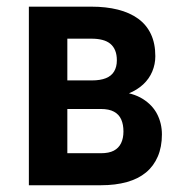

<svg xmlns="http://www.w3.org/2000/svg" viewBox="-20 -548 540 568"><path d="M278.8 -225.6H141.6L141.1 -310.1H251.5Q276.9 -310.1 293.2 -316.7Q309.6 -323.2 317.6 -336.7Q325.7 -350.1 325.7 -369.6Q325.7 -386.2 320.8 -398.4Q315.9 -410.6 306.4 -418.5Q296.9 -426.3 283 -429.9Q269 -433.6 250.5 -433.6H179.2V0H65.4V-528.3H250.5Q293.9 -528.3 328.9 -519.5Q363.8 -510.7 388.7 -492.7Q413.6 -474.6 426.5 -447Q439.5 -419.4 439.5 -381.8Q439.5 -357.9 430.4 -336.4Q421.4 -314.9 403.6 -298.3Q385.7 -281.7 359.9 -271.2Q334 -260.7 300.3 -258.3ZM278.8 0H107.9L155.3 -94.7H278.3Q302.2 -94.7 316.7 -102.3Q331.1 -109.9 338.1 -124.3Q345.2 -138.7 345.2 -159.2Q345.2 -179.7 338.6 -194.6Q332 -209.5 317.4 -217.5Q302.7 -225.6 278.3 -225.6H165.5L166.5 -310.1H298.3L329.6 -276.9Q373.5 -273.4 402.3 -255.4Q431.2 -237.3 445.1 -210Q459 -182.6 459 -150.4Q459 -113.3 446.8 -85Q434.6 -56.6 411.9 -37.8Q389.2 -19 355.5 -9.5Q321.8 0 278.8 0Z"/></svg>

Font: Roboto Condensed Medium
Style: Regular
Weight: 500
Designer: Christian Robertson
Foundry: Google
Version: Version 3.0